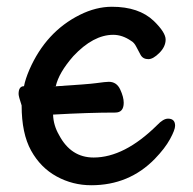

<svg xmlns="http://www.w3.org/2000/svg" viewBox="-20 -518 570 568"><path d="M250 30Q195 30 147.5 4Q100 -22 72 -72.5Q44 -123 44 -206Q35 -233 35 -240Q35 -263 51 -263Q55 -284 67 -312Q116 -424 216 -474Q264 -498 311 -498Q391 -498 435 -456Q470 -422 470 -401Q470 -380 451.5 -361.5Q433 -343 419 -343Q403 -343 396 -355.5Q389 -368 383 -380Q377 -392 368 -397Q342 -415 315 -415Q256 -415 197 -352Q154 -303 145 -263L135 -262Q244 -269 264 -272Q293 -276 302 -276Q325 -276 335.5 -253.5Q346 -231 346 -214Q346 -185 321 -185Q243 -185 137 -179Q138 -147 155 -118Q190 -52 257 -52Q348 -52 445 -148Q463 -167 477 -167Q498 -167 498 -146Q498 -134 483 -106.5Q468 -79 438 -48Q362 30 250 30Z"/></svg>

Font: LXGW ZhenKai
Style: Regular
Weight: 400
Designer: LXGW / Fontworks Inc.
Foundry: LXGW / Fontworks Inc.
Version: Version 0.800;June 8, 2025